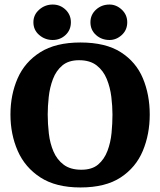

<svg xmlns="http://www.w3.org/2000/svg" viewBox="-20 -816 705 845"><path d="M334 9Q226 9 158 -35Q90 -79 58 -152Q26 -225 26 -312Q26 -399 57.5 -471Q89 -543 157 -586Q225 -629 334 -629Q445 -629 512 -586Q579 -543 609 -471Q639 -399 639 -312Q639 -225 608.5 -152Q578 -79 511 -35Q444 9 334 9ZM338 -69Q385 -69 412 -92Q439 -115 453 -152Q467 -189 471 -231.5Q475 -274 475 -312Q475 -348 470 -389.5Q465 -431 450 -468Q435 -505 405.5 -528Q376 -551 328 -551Q282 -551 254.5 -528Q227 -505 213 -468Q199 -431 194.5 -389.5Q190 -348 190 -312Q190 -271 195 -228Q200 -185 215.5 -149Q231 -113 260.5 -91Q290 -69 338 -69ZM462 -640Q427 -640 402.5 -662Q378 -684 378 -718Q378 -751 402.5 -773.5Q427 -796 462 -796Q492 -796 516 -773.5Q540 -751 540 -718Q540 -684 516 -662Q492 -640 462 -640ZM212 -640Q178 -640 152.5 -662Q127 -684 127 -718Q127 -751 152.5 -773.5Q178 -796 212 -796Q245 -796 268.5 -773.5Q292 -751 292 -718Q292 -684 268.5 -662Q245 -640 212 -640Z"/></svg>

Font: Manuale ExtraBold
Style: Regular
Weight: 800
Version: Version 1.002